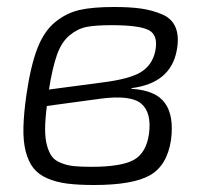

<svg xmlns="http://www.w3.org/2000/svg" viewBox="-20 -517 589 549"><path d="M356 -265V-263Q425 -259 451.5 -222.5Q478 -186 469 -117Q458 -44 409 -16Q360 12 249 12Q204 12 172.5 8Q141 4 115.5 -7Q90 -18 75.5 -36.5Q61 -55 53.5 -84Q46 -113 47 -153.5Q48 -194 56 -249Q68 -330 87 -379Q106 -428 138 -454Q170 -480 207.5 -488.5Q245 -497 306 -497Q352 -497 383.5 -492.5Q415 -488 443.5 -476Q472 -464 482.5 -437.5Q493 -411 485 -371Q467 -279 356 -265ZM120 -261 271 -281Q352 -291 384 -311.5Q416 -332 424 -371Q433 -416 406 -430.5Q379 -445 299 -445Q253 -445 227.5 -440Q202 -435 179 -416Q156 -397 143 -360.5Q130 -324 120 -261ZM269 -235 114 -214Q109 -175 109 -147.5Q109 -120 114.5 -100.5Q120 -81 128.5 -69.5Q137 -58 154.5 -51Q172 -44 191.5 -42Q211 -40 241 -40Q326 -40 362 -59.5Q398 -79 406 -134Q414 -195 384 -220.5Q354 -246 269 -235Z"/></svg>

Font: Exo 2.0 Light
Style: Italic
Weight: 300
Italic angle: -8°
Designer: Natanael Gama
Version: Version 1.001;PS 001.001;hotconv 1.0.70;makeotf.lib2.5.58329